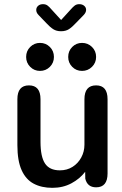

<svg xmlns="http://www.w3.org/2000/svg" viewBox="-20 -891 584 922"><path d="M119 -481Q174.5 -481 174.5 -414.5V-210Q174.5 -138.5 196.2 -105.8Q218 -73 267.5 -73Q302 -73 328.5 -89.8Q355 -106.5 370.2 -134.8Q385.5 -163 385.5 -196.5V-414.5Q385.5 -481 441.5 -481Q496.5 -481 496.5 -414.5V-58Q496.5 8.5 441.5 8.5Q399.5 8.5 389.5 -33L389 -66Q363.5 -32.5 323 -10.8Q282.5 11 231.5 11Q179.5 11 141.8 -9Q104 -29 83.8 -74Q63.5 -119 63.5 -194V-414.5Q63.5 -481 119 -481ZM172 -550.5Q144.5 -550.5 125 -570Q105.5 -589.5 105.5 -617.5Q105.5 -646 125 -665.5Q144.5 -685 172 -685Q200 -685 219.5 -665.5Q239 -646 239 -617.5Q239 -589.5 219.5 -570Q200 -550.5 172 -550.5ZM374 -550.5Q346 -550.5 326.8 -570Q307.5 -589.5 307.5 -617.5Q307.5 -646 326.8 -665.5Q346 -685 374 -685Q402 -685 421.8 -665.5Q441.5 -646 441.5 -617.5Q441.5 -589.5 421.8 -570Q402 -550.5 374 -550.5ZM381.5 -818.5 343.5 -779.5Q326 -760.5 310.8 -750.8Q295.5 -741 273 -741Q251 -741 235.8 -750.8Q220.5 -760.5 203 -779.5L165.5 -818.5Q154 -830 154 -843Q154 -855 163 -863Q172 -871 186.5 -871Q199.5 -871 208.2 -864.5Q217 -858 226.5 -846.5L273.5 -795L320.5 -846.5Q329.5 -857 338.5 -864Q347.5 -871 360.5 -871Q375 -871 384.2 -863.2Q393.5 -855.5 393.5 -843.5Q393.5 -831 381.5 -818.5Z"/></svg>

Font: Sono Medium
Style: Regular
Weight: 500
Designer: Tyler Finck
Foundry: Tyler Finck
Version: Version 2.112